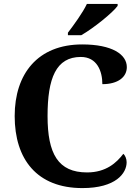

<svg xmlns="http://www.w3.org/2000/svg" viewBox="-20 -951 708 981"><path d="M327 -784V-771H395C458 -807 556 -886 581 -921V-931H424C403 -886 356 -822 327 -784ZM401 10C572 10 627 -66 627 -122C627 -139 620 -157 610 -165C576 -120 522 -70 425 -70C277 -70 223 -165 223 -358C223 -551 266 -660 393 -660C476 -660 503 -587 503 -521C584 -521 628 -558 628 -608C628 -673 553 -724 400 -724C173 -724 55 -574 55 -358C55 -137 169 10 401 10Z"/></svg>

Font: Noto Nastaliq Urdu
Style: Bold
Weight: 700
Designer: Monotype Design Team (Patrick Giasson: type design, Kamal Mansour: OpenType code, Glenda Bellarosa). Updated by Simon Co
Foundry: Monotype Imaging Inc., Simon Cozens
Version: Version 3.009